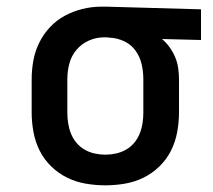

<svg xmlns="http://www.w3.org/2000/svg" viewBox="-20 -548 640 576"><path d="M296 8Q267 8 237.5 3Q208 -2 181.5 -15Q155 -28 133.5 -49Q112 -70 99 -96Q86 -122 80.5 -151.5Q75 -181 75 -210V-310Q75 -338 80 -366Q85 -394 97.5 -419.5Q110 -445 129.5 -466Q149 -487 174 -500.5Q199 -514 227 -521Q255 -528 283 -528H300L583 -520V-428L466 -431Q479 -420 489 -406Q499 -392 505.5 -376.5Q512 -361 514.5 -344Q517 -327 517 -310V-210Q517 -181 511.5 -151.5Q506 -122 493 -96Q480 -70 458.5 -49Q437 -28 410.5 -15Q384 -2 354.5 3Q325 8 296 8ZM296 -84Q312 -84 328 -87.5Q344 -91 358 -99Q372 -107 382.5 -119.5Q393 -132 399 -147Q405 -162 407.5 -178Q410 -194 410 -210V-310Q410 -333 405 -355Q400 -377 387 -395.5Q374 -414 353 -424Q332 -434 309 -435L300 -436H292Q268 -436 246 -426Q224 -416 209 -398Q194 -380 188 -357Q182 -334 182 -310V-210Q182 -194 184.5 -178Q187 -162 193 -147Q199 -132 209.5 -119.5Q220 -107 234 -99Q248 -91 264 -87.5Q280 -84 296 -84Z"/></svg>

Font: Iosevka Semibold Extended
Style: Regular
Weight: 600
Width: 7
Monospace: yes
Designer: Belleve Invis
Foundry: Belleve Invis
Version: Version 32.5.0; ttfautohint (v1.8.4)